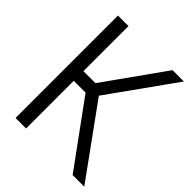

<svg xmlns="http://www.w3.org/2000/svg" viewBox="-207 -861 981 981"><g transform="rotate(45 284.0 -370.0)"><path d="M484.5 0 209 -378 466.5 -740H548.5L284 -369.5L284.5 -392.5L568.5 0ZM72 0V-740H148V0ZM135.5 -344.5V-414.5H242.5V-344.5Z"/></g></svg>

Font: Encode Sans SC Condensed
Style: Regular
Weight: 400
Width: 3
Designer: Multiple Designers
Foundry: Impallari Type
Version: Version 3.002